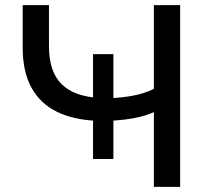

<svg xmlns="http://www.w3.org/2000/svg" viewBox="-20 -725 823 745"><path d="M577 0V-290Q556 -280 526.5 -272.5Q497 -265 463.5 -261Q430 -257 396 -256L420 -271V-108H341V-271L362 -256Q267 -259 201.5 -291Q136 -323 102 -385Q68 -447 68 -541V-705H170V-546Q170 -447 219 -398.5Q268 -350 367 -345L341 -334V-515H420V-334L399 -344Q449 -345 494.5 -353.5Q540 -362 577 -380V-705H679V0Z"/></svg>

Font: Nunito Sans 10pt SemiExpanded Medium
Style: Regular
Weight: 500
Width: 6
Designer: Vernon Adams
Foundry: Vernon Adams
Version: Version 3.101;gftools[0.9.27]